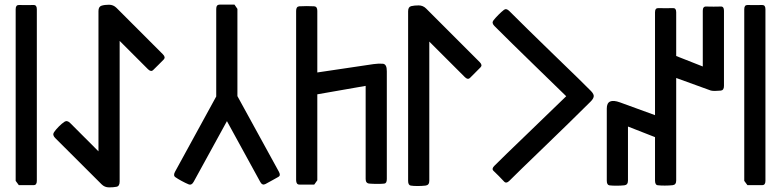

<svg xmlns="http://www.w3.org/2000/svg" viewBox="-20 -812 3386 832"><path d="M139.6 -772V-28.3Q139.6 -9.8 126 -9.8H93.8H61.5L47.9 -28.3V-772Q47.9 -790.5 61.5 -790.3Q75.2 -790 93.8 -790Q112.3 -790 126 -790.3Q139.6 -790.5 139.6 -772Z M284.2 -278.8 406.7 -156.2V-764.2Q406.7 -783.2 420.2 -787.4Q433.6 -791.5 452.4 -791.5Q471.2 -791.5 484.9 -777.8L685.5 -577.1Q698.7 -564 689.7 -554.4Q680.7 -544.9 667.2 -531.7Q653.8 -518.6 644 -508.8Q634.3 -499 621.1 -512.2L498.5 -634.8V-25.4Q498.5 -5.4 485.1 -2.7Q471.7 0 452.6 0Q433.6 0 420.4 -13.2L219.2 -213.9Q206.1 -227.1 213.9 -238.8Q221.7 -250.5 234.9 -263.7Q248 -276.9 259.5 -284.4Q271 -292 284.2 -278.8Z M738.8 -68.4 917 -394V-773.4Q917 -792 931.6 -792H964.4H996.1L1008.8 -773.4V-395.5L1188.5 -67.9Q1197.3 -51.8 1187 -45.9Q1176.8 -40 1160.4 -31Q1144 -22 1130.4 -14.6Q1116.7 -7.3 1107.9 -23.4L963.4 -287.1Q939.9 -243.2 891.4 -155.8Q842.8 -68.4 819.3 -24.4Q810.5 -7.8 796.9 -13.4Q783.2 -19 766.6 -28.1Q750 -37.1 739.7 -44.4Q729.5 -51.8 738.8 -68.4Z M1656.2 -502.9V-36.1Q1656.2 -17.6 1645.3 -16.4Q1634.3 -15.1 1615.7 -15.1Q1597.2 -15.1 1580.8 -16.4Q1564.5 -17.6 1564.5 -36.1V-439.9Q1460 -421.9 1355 -403.3V-30.8L1341.8 -12.2H1309.6H1277.3Q1263.7 -12.2 1263.2 -30.8V-765.1Q1263.2 -783.7 1277.1 -784.7Q1291 -785.6 1309.6 -785.6Q1328.1 -785.6 1341.6 -784.7Q1355 -783.7 1355 -765.1V-498L1598.6 -534.2Q1619.6 -537.1 1638.2 -535.9Q1656.7 -534.7 1656.2 -502.9Z M1748.5 -763.2Q1748.5 -782.2 1762 -785.4Q1775.4 -788.6 1794.2 -788.6Q1813 -788.6 1826.7 -774.9L2058.6 -543Q2071.8 -529.8 2062.5 -520.5Q2053.2 -511.2 2040 -497.8Q2026.9 -484.4 2016.8 -474.6Q2006.8 -464.8 1993.7 -478.5L1840.3 -631.8V-28.3Q1840.3 -9.8 1824.2 -7.8Q1808.1 -5.9 1789.6 -5.9Q1771 -5.9 1759.8 -7.8Q1748.5 -9.8 1748.5 -28.3Z M2187.5 -763.7Q2259.3 -691.9 2371.6 -583Q2514.2 -445.3 2541 -417.5Q2554.7 -403.3 2552.7 -393.1Q2550.8 -382.8 2538.1 -370.6Q2444.8 -277.8 2335.2 -172.4Q2225.6 -66.9 2187 -28.3Q2173.8 -15.1 2164.3 -25.4Q2154.8 -35.6 2141.6 -49.1Q2128.4 -62.5 2118.7 -71.5Q2108.9 -80.6 2122.6 -93.8Q2164.1 -135.3 2259.8 -227.1Q2355.5 -318.8 2433.6 -395Q2404.8 -423.3 2298.8 -526.1Q2192.9 -628.9 2122.6 -699.2Q2109.4 -712.4 2118.2 -723.6Q2127 -734.9 2140.1 -748Q2153.3 -761.2 2163.8 -769.3Q2174.3 -777.3 2187.5 -763.7Z M3117.2 -765.6V-439.5Q3117.2 -420.9 3103.5 -419.4Q3089.8 -418 3078.1 -418Q3064.9 -418 3059.6 -419.9L2910.2 -474.1V-29.8Q2910.2 -11.2 2894.8 -9.5Q2879.4 -7.8 2860.6 -7.8Q2841.8 -7.8 2830.1 -9.3Q2818.4 -10.7 2818.4 -29.8V-217.8L2701.2 -263.7V-29.3Q2701.2 -10.7 2685.5 -9Q2669.9 -7.3 2651.4 -7.3Q2632.8 -7.3 2621.1 -8.8Q2609.4 -10.3 2609.4 -29.3V-341.8Q2609.4 -389.2 2667 -368.2L2818.4 -313V-758.8Q2818.4 -777.3 2832.5 -776.9Q2846.7 -776.4 2865.2 -776.4Q2883.8 -776.4 2897 -776.9Q2910.2 -777.3 2910.2 -758.8V-569.3L3025.4 -523.9V-765.6Q3025.4 -784.2 3039.6 -783.7Q3053.7 -783.2 3072.3 -783.2Q3090.8 -783.2 3104 -783.7Q3117.2 -784.2 3117.2 -765.6Z M3296.9 -772V-28.3Q3296.9 -9.8 3283.2 -9.8H3251H3218.8L3205.1 -28.3V-772Q3205.1 -790.5 3218.8 -790.3Q3232.4 -790 3251 -790Q3269.5 -790 3283.2 -790.3Q3296.9 -790.5 3296.9 -772Z"/></svg>

Font: Tonyukuk
Style: Regular
Weight: 400
Designer: facebook.com/biligbitig
Foundry: facebook.com/biligbitig
Version: Version 1.0